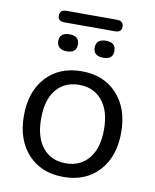

<svg xmlns="http://www.w3.org/2000/svg" viewBox="-86 -828 728 902"><g transform="rotate(10 278.0 -376.5)"><path d="M398 -707H157Q126 -707 126 -734Q126 -762 157 -762H398Q430 -762 430 -734Q430 -707 398 -707ZM191 -575Q169 -575 156.5 -585.5Q144 -596 144 -615Q144 -656 191 -656Q238 -656 238 -615Q238 -575 191 -575ZM366 -575Q318 -575 318 -615Q318 -656 366 -656Q412 -656 412 -615Q412 -575 366 -575ZM447 -59.5Q384 9 278 9Q172 9 109 -59.5Q46 -128 46 -243Q46 -358 109 -426.5Q172 -495 278 -495Q384 -495 447 -426.5Q510 -358 510 -243Q510 -128 447 -59.5ZM278 -56Q347 -56 387.5 -105Q428 -154 428 -243Q428 -332 387.5 -381Q347 -430 278 -430Q208 -430 168 -381.5Q128 -333 128 -243Q128 -154 168 -105Q208 -56 278 -56Z"/></g></svg>

Font: Nunito
Style: Regular
Weight: 400
Designer: Vernon Adams
Foundry: Vernon Adams
Version: Version 3.602